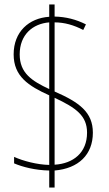

<svg xmlns="http://www.w3.org/2000/svg" viewBox="-20 -780 487 858"><path d="M200 -18V58H224V-18C331 -27 395 -89 395 -187C395 -279 334 -323 224 -371V-680C268 -680 310 -668 352 -646L364 -671C321 -693 274 -705 224 -706V-760H200V-705C109 -699 41 -638 41 -537C41 -439 107 -396 200 -354V-43C146 -44 82 -61 43 -79V-50C80 -34 138 -19 200 -18ZM200 -680V-382C123 -418 68 -453 68 -537C68 -625 126 -674 200 -680ZM224 -44V-343C320 -298 369 -263 369 -187C369 -98 308 -49 224 -44Z"/></svg>

Font: Noto Sans Lao UI Cond Thin
Style: Regular
Weight: 100
Width: 3
Designer: Monotype Design Team
Foundry: Monotype Imaging Inc.
Version: Version 2.000